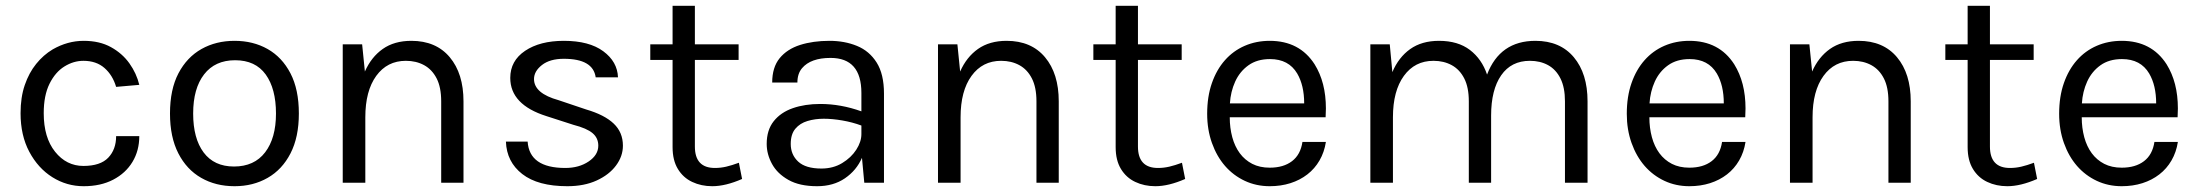

<svg xmlns="http://www.w3.org/2000/svg" viewBox="-20 -631 7593 663"><path d="M269 12Q210.5 12 161 -19Q111.5 -50 81.2 -106.8Q51 -163.5 51 -240Q51 -295 65.5 -337.2Q80 -379.5 104.8 -410.2Q129.5 -441 162 -460.5Q213.5 -490 269 -490Q324 -490 363.2 -468.2Q402.5 -446.5 427 -412Q451.5 -377.5 461 -338L381 -331Q369 -371.5 340.8 -396.2Q312.5 -421 268 -421Q234 -421 202.5 -401.5Q171 -382 151 -341.8Q131 -301.5 131 -240Q131 -156 170.2 -107Q209.5 -58 268 -58Q326.5 -58 353.8 -86.5Q381 -115 381 -161H461Q461 -111 437.5 -72Q414 -33 370.8 -10.5Q327.5 12 269 12Z M790 12Q725 12 674.8 -16.8Q624.5 -45.5 595.8 -101.5Q567 -157.5 567 -239Q567 -322 596.2 -377.8Q625.5 -433.5 675.8 -461.8Q726 -490 790 -490Q854 -490 904 -461.8Q954 -433.5 983 -377.8Q1012 -322 1012 -239Q1012 -157.5 983.2 -101.5Q954.5 -45.5 904.2 -16.8Q854 12 790 12ZM788 -56Q858 -56 895.5 -105Q933 -154 933 -239Q933 -324.5 897.5 -373.8Q862 -423 792 -423Q722.5 -423 684.8 -374.2Q647 -325.5 647 -239Q647 -153 683.2 -104.5Q719.5 -56 788 -56Z M1580.5 0H1503.5V-281Q1503.5 -329.5 1487.8 -360.2Q1472 -391 1444.5 -406Q1417 -421 1381.5 -421Q1317 -421 1279.2 -369Q1241.5 -317 1241.5 -226V0H1163.5V-478H1230.5L1240 -384Q1262 -434 1301.8 -462Q1341.5 -490 1400.5 -490Q1485.5 -490 1533 -433.5Q1580.5 -377 1580.5 -281Z M1939 12Q1837.5 12 1783.5 -30Q1729.5 -72 1727 -142H1802Q1808 -51 1932 -51Q1979.5 -51 2012.8 -73.5Q2046 -96 2046 -128Q2046 -154.5 2026.2 -171.2Q2006.5 -188 1960 -200L1867 -230Q1742 -269.5 1742 -362Q1742 -421 1793.2 -455.5Q1844.5 -490 1927 -490Q2014.5 -490 2063.2 -454Q2112 -418 2114 -364H2037Q2028 -428 1927 -428Q1879 -428 1851.5 -406.5Q1824 -385 1824 -358Q1824 -308.5 1909 -285L2004 -253Q2067.5 -234.5 2099.2 -204.2Q2131 -174 2131 -128Q2131 -91.5 2107.2 -59.5Q2083.5 -27.5 2040.5 -7.8Q1997.5 12 1939 12Z M2439.5 12Q2401.5 12 2370.2 -2.8Q2339 -17.5 2320.8 -47.5Q2302.5 -77.5 2302.5 -123V-424H2225.5V-478H2302.5V-611H2379.5V-478H2530.5V-424H2379.5V-125Q2379.5 -51 2448.5 -51Q2468.5 -51 2487.8 -55.5Q2507 -60 2531.5 -69L2542.5 -13Q2485.5 12 2439.5 12Z M2801.5 12Q2741 12 2702.5 -9.8Q2664 -31.5 2645.8 -65Q2627.5 -98.5 2627.5 -134Q2627.5 -182 2651.8 -212.5Q2676 -243 2717.8 -257.5Q2759.5 -272 2812.5 -272Q2883.5 -272 2954.5 -246.5V-310Q2954.5 -431 2848 -431Q2779.5 -431 2749.5 -395.5Q2733.5 -376.5 2733.5 -346H2646.5Q2646.5 -398.5 2672.2 -430Q2698 -461.5 2742.8 -475.8Q2787.5 -490 2844.5 -490Q2896.5 -490 2939.2 -472.5Q2982 -455 3007.2 -415Q3032.5 -375 3032.5 -308V0H2964.5L2956.5 -86Q2937.5 -42.5 2897.5 -15.2Q2857.5 12 2801.5 12ZM2816.5 -49Q2857 -49 2888 -67.8Q2919 -86.5 2936.8 -114Q2954.5 -141.5 2954.5 -168V-197.5Q2923.5 -209 2888.8 -215Q2854 -221 2824.5 -221Q2794.5 -221 2768.5 -213.2Q2742.5 -205.5 2726.5 -186.5Q2710.5 -167.5 2710.5 -134Q2710.5 -97 2736.2 -73Q2762 -49 2816.5 -49Z M3636 0H3559V-281Q3559 -329.5 3543.2 -360.2Q3527.5 -391 3500 -406Q3472.5 -421 3437 -421Q3372.5 -421 3334.8 -369Q3297 -317 3297 -226V0H3219V-478H3286L3295.5 -384Q3317.5 -434 3357.2 -462Q3397 -490 3456 -490Q3541 -490 3588.5 -433.5Q3636 -377 3636 -281Z M3969.5 12Q3931.5 12 3900.2 -2.8Q3869 -17.5 3850.8 -47.5Q3832.5 -77.5 3832.5 -123V-424H3755.5V-478H3832.5V-611H3909.5V-478H4060.5V-424H3909.5V-125Q3909.5 -51 3978.5 -51Q3998.5 -51 4017.8 -55.5Q4037 -60 4061.5 -69L4072.5 -13Q4015.5 12 3969.5 12Z M4364.5 12Q4318 12 4278.5 -6.5Q4239 -25 4210.2 -58Q4181.5 -91 4165 -137.2Q4148.5 -183.5 4148.5 -238Q4148.5 -297.5 4164.8 -344Q4181 -390.5 4209.8 -423Q4238.5 -455.5 4278.2 -472.8Q4318 -490 4364.5 -490Q4467.5 -490 4519.5 -409Q4558.5 -346.5 4558.5 -256.5Q4558.5 -241.5 4557.5 -226H4226.5Q4226.5 -189.5 4235.2 -157.2Q4244 -125 4261.2 -101.8Q4278.5 -78.5 4304.2 -65.2Q4330 -52 4364.5 -52Q4412 -52 4441.5 -74.5Q4471 -97 4477.5 -141H4558.5Q4553 -105.5 4536.5 -77Q4520 -48.5 4494.5 -28.8Q4469 -9 4436 1.5Q4403 12 4364.5 12ZM4483.5 -274Q4483.5 -336 4459.5 -377Q4430 -427 4365.5 -427Q4321 -427 4291 -405.5Q4261 -384 4245.2 -349.2Q4229.5 -314.5 4227 -274Z M5462 0H5384V-281Q5384 -329 5368.5 -360Q5353 -391 5325.8 -406Q5298.5 -421 5263 -421Q5198.5 -421 5163.8 -371Q5129 -321 5129 -232V0H5052V-281Q5052 -329.5 5036.2 -360.2Q5020.5 -391 4993 -406Q4965.5 -421 4930 -421Q4865.5 -421 4827.8 -369Q4790 -317 4790 -226V0H4712V-478H4779L4788 -382Q4809.5 -433 4849.5 -461.5Q4889.5 -490 4949 -490Q5014.5 -490 5055.8 -458.5Q5097 -427 5115 -373.5Q5159.5 -490 5282 -490Q5367 -490 5414.5 -433.5Q5462 -377 5462 -281Z M5813.5 12Q5767 12 5727.5 -6.5Q5688 -25 5659.2 -58Q5630.5 -91 5614 -137.2Q5597.5 -183.5 5597.5 -238Q5597.5 -297.5 5613.8 -344Q5630 -390.5 5658.8 -423Q5687.5 -455.5 5727.2 -472.8Q5767 -490 5813.5 -490Q5916.5 -490 5968.5 -409Q6007.5 -346.5 6007.5 -256.5Q6007.5 -241.5 6006.5 -226H5675.5Q5675.5 -189.5 5684.2 -157.2Q5693 -125 5710.2 -101.8Q5727.5 -78.5 5753.2 -65.2Q5779 -52 5813.5 -52Q5861 -52 5890.5 -74.5Q5920 -97 5926.5 -141H6007.5Q6002 -105.5 5985.5 -77Q5969 -48.5 5943.5 -28.8Q5918 -9 5885 1.5Q5852 12 5813.5 12ZM5932.5 -274Q5932.5 -336 5908.5 -377Q5879 -427 5814.5 -427Q5770 -427 5740 -405.5Q5710 -384 5694.2 -349.2Q5678.5 -314.5 5676 -274Z M6578 0H6501V-281Q6501 -329.5 6485.2 -360.2Q6469.5 -391 6442 -406Q6414.5 -421 6379 -421Q6314.5 -421 6276.8 -369Q6239 -317 6239 -226V0H6161V-478H6228L6237.5 -384Q6259.5 -434 6299.2 -462Q6339 -490 6398 -490Q6483 -490 6530.5 -433.5Q6578 -377 6578 -281Z M6911.5 12Q6873.5 12 6842.2 -2.8Q6811 -17.5 6792.8 -47.5Q6774.5 -77.5 6774.5 -123V-424H6697.5V-478H6774.5V-611H6851.5V-478H7002.5V-424H6851.5V-125Q6851.5 -51 6920.5 -51Q6940.5 -51 6959.8 -55.5Q6979 -60 7003.5 -69L7014.5 -13Q6957.5 12 6911.5 12Z M7306.5 12Q7260 12 7220.5 -6.5Q7181 -25 7152.2 -58Q7123.5 -91 7107 -137.2Q7090.5 -183.5 7090.5 -238Q7090.5 -297.5 7106.8 -344Q7123 -390.5 7151.8 -423Q7180.5 -455.5 7220.2 -472.8Q7260 -490 7306.5 -490Q7409.5 -490 7461.5 -409Q7500.5 -346.5 7500.5 -256.5Q7500.5 -241.5 7499.5 -226H7168.5Q7168.5 -189.5 7177.2 -157.2Q7186 -125 7203.2 -101.8Q7220.5 -78.5 7246.2 -65.2Q7272 -52 7306.5 -52Q7354 -52 7383.5 -74.5Q7413 -97 7419.5 -141H7500.5Q7495 -105.5 7478.5 -77Q7462 -48.5 7436.5 -28.8Q7411 -9 7378 1.5Q7345 12 7306.5 12ZM7425.5 -274Q7425.5 -336 7401.5 -377Q7372 -427 7307.5 -427Q7263 -427 7233 -405.5Q7203 -384 7187.2 -349.2Q7171.5 -314.5 7169 -274Z"/></svg>

Font: Betina Sans
Style: Regular
Weight: 400
Designer: Jonathan Pinhorn (font) & Cristiano Sobral (main changes)
Version: Version 2.001;April 28, 2021;FontCreator 13.0.0.2655 32-bit;